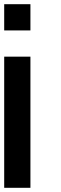

<svg xmlns="http://www.w3.org/2000/svg" viewBox="-20 -770 290 915"><path d="M0 -625V-750H125V-625ZM0 125V-500H125V125Z"/></svg>

Font: CraftyPE
Style: Regular
Weight: 400
Designer: Erek Butcher
Foundry: Haunted Coop
Version: Version 0.018;April 4, 2024;FontCreator 15.0.0.2962 64-bit